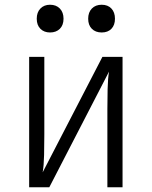

<svg xmlns="http://www.w3.org/2000/svg" viewBox="-20 -790 640 810"><path d="M103 0V-550H167V-222Q167 -181 166 -136Q165 -91 160 -63L412 -550H497V0H433V-329Q433 -369 434 -414Q435 -459 440 -488L188 0ZM409 -653Q383 -653 367.5 -668.5Q352 -684 352 -711Q352 -738 367.5 -754Q383 -770 409 -770Q435 -770 450 -754Q465 -738 465 -711Q465 -684 450 -668.5Q435 -653 409 -653ZM191 -653Q166 -653 150.5 -668.5Q135 -684 135 -711Q135 -738 150.5 -754Q166 -770 191 -770Q217 -770 232.5 -754Q248 -738 248 -711Q248 -684 232.5 -668.5Q217 -653 191 -653Z"/></svg>

Font: JetBrains Mono NL ExtraLight
Style: Regular
Weight: 200
Designer: Philipp Nurullin, Konstantin Bulenkov
Foundry: JetBrains
Version: Version 2.304; ttfautohint (v1.8.4.7-5d5b)